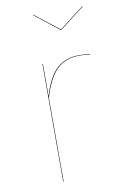

<svg xmlns="http://www.w3.org/2000/svg" viewBox="-84 -782 529 831"><g transform="rotate(-10 180.5 -366.5)"><path d="M336 -522V-520Q314 -525 290 -525Q228 -525 190 -489Q152 -453 127 -368V0H125V-517H127V-375Q151 -457 189.5 -492Q228 -527 290 -527Q314 -527 336 -522ZM340 -732 231 -648H229L122 -732L124 -733L230 -650L338 -733Z"/></g></svg>

Font: FiraGO Two
Style: Regular
Weight: 100
Designer: bBox Type
Foundry: bBox Type GmbH
Version: Version 1.001